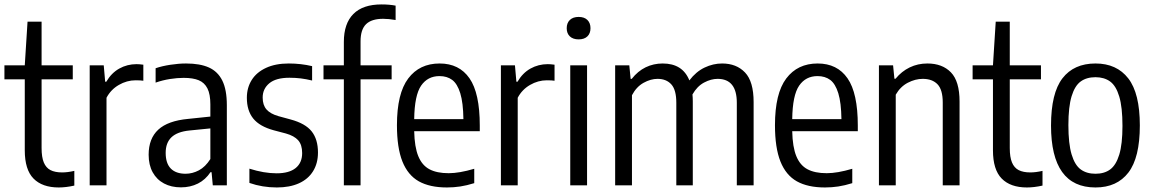

<svg xmlns="http://www.w3.org/2000/svg" viewBox="-20 -838 5210 868"><path d="M316 -65.5V1Q278 9.5 245.5 9.5Q171 9.5 131.5 -30.8Q92 -71 92 -158.5V-479.5H0V-542.5H92L104.5 -740H168V-542.5H309V-479.5H168V-169Q168 -127.5 178 -103.5Q188 -79.5 208.2 -69Q228.5 -58.5 261 -58.5Q285.5 -58.5 316 -65.5Z M385.5 -542.5H449L455.5 -468.5H460.5Q483.5 -508 519.2 -528Q555 -548 597.5 -548Q609 -548 628 -545.5V-473Q616 -475 593 -475Q553.5 -475 517.2 -454Q481 -433 461.5 -396V0H385.5Z M1005.5 -362.5V0H942L936.5 -59.5H931.5Q909 -25.5 874.8 -8.2Q840.5 9 798 9Q754.5 9 721.5 -8.5Q688.5 -26 670.2 -59.2Q652 -92.5 652 -138.5Q652 -211.5 695.5 -251.8Q739 -292 830.5 -300.5L931 -311V-366Q931 -412 917.8 -438.2Q904.5 -464.5 878.5 -475.2Q852.5 -486 810 -486Q781.5 -486 748.2 -480.8Q715 -475.5 683.5 -464.5V-529.5Q712.5 -539.5 750.2 -545.2Q788 -551 821 -551Q884 -551 924.2 -533Q964.5 -515 985 -473.8Q1005.5 -432.5 1005.5 -362.5ZM931 -119V-257.5L836 -248Q781.5 -242.5 755.2 -217.5Q729 -192.5 729 -147Q729 -99.5 752.2 -76Q775.5 -52.5 819 -52.5Q850 -52.5 879.2 -68Q908.5 -83.5 931 -119Z M1107.5 -11V-75.5Q1173.5 -54.5 1230.5 -54.5Q1287 -54.5 1316.5 -78.2Q1346 -102 1346 -146Q1346 -183.5 1328 -203.8Q1310 -224 1272.5 -234.5L1217.5 -249Q1153.5 -266.5 1124.8 -302.2Q1096 -338 1096 -396Q1096 -441.5 1118 -476.5Q1140 -511.5 1182.8 -531.2Q1225.5 -551 1285.5 -551Q1340 -551 1391 -539V-474Q1364 -480.5 1340 -483.5Q1316 -486.5 1288.5 -486.5Q1227.5 -486.5 1197.5 -461.5Q1167.5 -436.5 1167.5 -397Q1167.5 -363 1184.8 -343.2Q1202 -323.5 1238.5 -313L1293.5 -298Q1360.5 -280 1389 -244Q1417.5 -208 1417.5 -148.5Q1417.5 -99.5 1395.2 -63.8Q1373 -28 1331.2 -9.2Q1289.5 9.5 1231.5 9.5Q1166 9.5 1107.5 -11Z M1610 -651V-542.5H1750.5V-479.5H1610V0H1534.5V-479.5H1442.5V-542.5H1534.5V-648.5Q1534.5 -731.5 1577.5 -774.8Q1620.5 -818 1705 -818Q1740.5 -818 1768.5 -812.5V-747.5Q1738 -753 1712 -753Q1660 -753 1635 -728.8Q1610 -704.5 1610 -651Z M2149 -245H1852.5Q1854 -173.5 1871 -132Q1888 -90.5 1921.5 -72.8Q1955 -55 2008.5 -55Q2056.5 -55 2124 -75V-10Q2090.5 0.5 2061 5Q2031.5 9.5 2000.5 9.5Q1923 9.5 1873.5 -18.2Q1824 -46 1799.2 -108Q1774.5 -170 1774.5 -272Q1774.5 -415.5 1825.5 -483.2Q1876.5 -551 1967.5 -551Q2056 -551 2102.5 -484Q2149 -417 2149 -270.5ZM1852.5 -299.5H2075Q2074 -373.5 2060.8 -416.5Q2047.5 -459.5 2024.2 -476.8Q2001 -494 1967 -494Q1913.5 -494 1883.8 -450.8Q1854 -407.5 1852.5 -299.5Z M2244.5 -542.5H2308L2314.5 -468.5H2319.5Q2342.5 -508 2378.2 -528Q2414 -548 2456.5 -548Q2468 -548 2487 -545.5V-473Q2475 -475 2452 -475Q2412.5 -475 2376.2 -454Q2340 -433 2320.5 -396V0H2244.5Z M2558 0V-542.5H2634V0ZM2542 -710.5Q2542 -734 2556.2 -747.8Q2570.5 -761.5 2596 -761.5Q2621.5 -761.5 2635.5 -747.8Q2649.5 -734 2649.5 -710.5Q2649.5 -687 2635.5 -673.5Q2621.5 -660 2596 -660Q2570.5 -660 2556.2 -673.5Q2542 -687 2542 -710.5Z M3387 -376.5V0H3311V-373.5Q3311 -481.5 3224 -481.5Q3194.5 -481.5 3163 -464.8Q3131.5 -448 3110.5 -411Q3112 -396 3112 -379.5V0H3037.5V-373.5Q3037.5 -431.5 3015 -456.5Q2992.5 -481.5 2952.5 -481.5Q2921.5 -481.5 2889.2 -463.5Q2857 -445.5 2837 -407.5V0H2761V-542.5H2825L2831 -481.5H2836Q2863.5 -516.5 2899 -533.8Q2934.5 -551 2976 -551Q3066 -551 3096.5 -474.5Q3126.5 -514 3165.2 -532.5Q3204 -551 3244.5 -551Q3309.5 -551 3348.2 -510.2Q3387 -469.5 3387 -376.5Z M3858 -245H3561.5Q3563 -173.5 3580 -132Q3597 -90.5 3630.5 -72.8Q3664 -55 3717.5 -55Q3765.5 -55 3833 -75V-10Q3799.5 0.5 3770 5Q3740.5 9.5 3709.5 9.5Q3632 9.5 3582.5 -18.2Q3533 -46 3508.2 -108Q3483.5 -170 3483.5 -272Q3483.5 -415.5 3534.5 -483.2Q3585.5 -551 3676.5 -551Q3765 -551 3811.5 -484Q3858 -417 3858 -270.5ZM3561.5 -299.5H3784Q3783 -373.5 3769.8 -416.5Q3756.5 -459.5 3733.2 -476.8Q3710 -494 3676 -494Q3622.5 -494 3592.8 -450.8Q3563 -407.5 3561.5 -299.5Z M3953.5 -542.5H4017.5L4023.5 -482H4028.5Q4056 -515.5 4092.5 -533.2Q4129 -551 4172.5 -551Q4240 -551 4279 -510.8Q4318 -470.5 4318 -379V0H4242V-374.5Q4242 -432 4218.5 -456.8Q4195 -481.5 4151.5 -481.5Q4118 -481.5 4084.2 -464Q4050.5 -446.5 4029.5 -410V0H3953.5Z M4693 -65.5V1Q4655 9.5 4622.5 9.5Q4548 9.5 4508.5 -30.8Q4469 -71 4469 -158.5V-479.5H4377V-542.5H4469L4481.5 -740H4545V-542.5H4686V-479.5H4545V-169Q4545 -127.5 4555 -103.5Q4565 -79.5 4585.2 -69Q4605.5 -58.5 4638 -58.5Q4662.5 -58.5 4693 -65.5Z M4731.5 -270.5Q4731.5 -417 4783.2 -484Q4835 -551 4932.5 -551Q5028.5 -551 5080.8 -483.5Q5133 -416 5133 -271Q5133 -125 5081.2 -57.8Q5029.5 9.5 4932.5 9.5Q4731.5 9.5 4731.5 -270.5ZM5054.5 -269Q5054.5 -353 5040 -401.5Q5025.5 -450 4998.8 -469.5Q4972 -489 4932.5 -489Q4892.5 -489 4865.8 -469.8Q4839 -450.5 4824.5 -402.8Q4810 -355 4810 -272.5Q4810 -188.5 4824.5 -140Q4839 -91.5 4865.8 -72Q4892.5 -52.5 4932.5 -52.5Q4972.5 -52.5 4999 -72Q5025.5 -91.5 5040 -139Q5054.5 -186.5 5054.5 -269Z"/></svg>

Font: Encode Sans Condensed
Style: Regular
Weight: 400
Width: 3
Designer: Multiple Designers
Foundry: Impallari Type
Version: Version 2.000